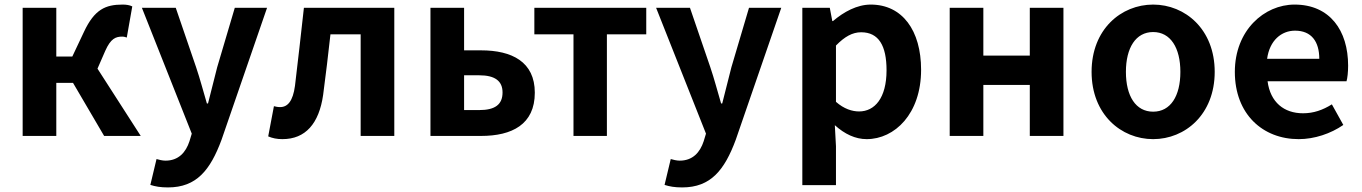

<svg xmlns="http://www.w3.org/2000/svg" viewBox="-20 -594 5953 839"><path d="M79 0H226V-232H299L435 0H595L406 -294L440 -372C464 -426 486 -434 514 -434C522 -434 528 -432 534 -430L558 -566C546 -572 531 -574 516 -574C441 -574 393 -553 347 -455L296 -347H226V-560H79Z M714 225C839 225 899 149 948 17L1147 -560H1006L929 -300C916 -248 902 -194 889 -142H884C868 -196 854 -250 837 -300L748 -560H600L818 -10L808 23C792 72 760 108 703 108C690 108 674 104 664 101L637 214C659 221 681 225 714 225Z M1214 14C1315 14 1374 -54 1392 -179C1404 -267 1414 -356 1424 -444H1556V0H1703V-560H1308C1295 -446 1283 -332 1269 -219C1260 -152 1237 -126 1204 -126C1193 -126 1185 -128 1177 -130L1152 2C1171 10 1190 14 1214 14Z M1861 0H2082C2217 0 2317 -50 2317 -189C2317 -324 2217 -374 2082 -374H2008V-560H1861ZM2008 -113V-265H2074C2143 -265 2176 -240 2176 -190C2176 -137 2143 -113 2074 -113Z M2486 0H2632V-444H2804V-560H2315V-444H2486Z M2961 225C3086 225 3146 149 3195 17L3394 -560H3253L3176 -300C3163 -248 3149 -194 3136 -142H3131C3115 -196 3101 -250 3084 -300L2995 -560H2847L3065 -10L3055 23C3039 72 3007 108 2950 108C2937 108 2921 104 2911 101L2884 214C2906 221 2928 225 2961 225Z M3486 215H3633V45L3628 -47C3671 -8 3718 14 3767 14C3890 14 4005 -97 4005 -289C4005 -461 3923 -574 3785 -574C3725 -574 3667 -542 3620 -502H3617L3606 -560H3486ZM3734 -107C3704 -107 3668 -118 3633 -149V-395C3671 -434 3705 -453 3743 -453C3820 -453 3854 -394 3854 -287C3854 -165 3802 -107 3734 -107Z M4130 0H4277V-223H4480V0H4627V-560H4480V-351H4277V-560H4130Z M5019 14C5159 14 5288 -94 5288 -280C5288 -466 5159 -574 5019 -574C4879 -574 4750 -466 4750 -280C4750 -94 4879 14 5019 14ZM5019 -106C4943 -106 4900 -174 4900 -280C4900 -385 4943 -454 5019 -454C5095 -454 5138 -385 5138 -280C5138 -174 5095 -106 5019 -106Z M5655 14C5724 14 5795 -10 5850 -48L5800 -138C5760 -113 5720 -99 5674 -99C5591 -99 5531 -147 5519 -239H5864C5868 -252 5871 -279 5871 -307C5871 -461 5791 -574 5637 -574C5504 -574 5376 -461 5376 -280C5376 -95 5498 14 5655 14ZM5517 -337C5528 -418 5580 -460 5639 -460C5711 -460 5745 -412 5745 -337Z"/></svg>

Font: Source Han Sans JP
Style: Bold
Weight: 700
Designer: Ryoko NISHIZUKA 西塚涼子 (kana, bopomofo & ideographs); Paul D. Hunt (Latin, Greek & Cyrillic); Sandoll Communications 산돌커뮤니
Foundry: Adobe
Version: Version 2.002;hotconv 1.0.116;makeotfexe 2.5.65601